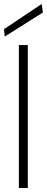

<svg xmlns="http://www.w3.org/2000/svg" viewBox="-25 -947 236 967"><path d="M70 0V-720H115V0ZM-1 -763 -5 -800 185 -927 191 -884Z"/></svg>

Font: DM Sans 16pt ExtraLight
Style: Regular
Weight: 250
Version: Version 4.004;gftools[0.9.30]